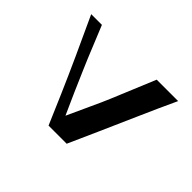

<svg xmlns="http://www.w3.org/2000/svg" viewBox="-115 -593 659 659"><g transform="rotate(-45 215.0 -263.0)"><path d="M28 -219V-307Q75 -327 135 -353Q195 -379 263 -410Q331 -441 402 -474V-422Q361 -405 322.5 -389.5Q284 -374 246 -357.5Q208 -341 170 -324.5Q132 -308 93 -290Q140 -269 176 -252Q212 -235 245.5 -221Q279 -207 316.5 -191.5Q354 -176 402 -156V-52Q333 -84 264.5 -114Q196 -144 135.5 -171Q75 -198 28 -219Z"/></g></svg>

Font: Ojuju SemiBold
Style: Regular
Weight: 600
Designer: Chisaokwu Joboson, Mirko Velimirovic
Foundry: Udi Foundry
Version: Version 1.000